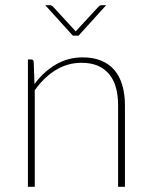

<svg xmlns="http://www.w3.org/2000/svg" viewBox="-20 -723 586 743"><path d="M88 0ZM88 0V-493H100.5Q110 -493 110.5 -483L113.5 -397.5Q148 -445 195.5 -473Q243 -501 300 -501Q341 -501 371.8 -488.2Q402.5 -475.5 422.8 -451.8Q443 -428 453.2 -393.5Q463.5 -359 463.5 -315.5V0H437V-315.5Q437 -354 428.5 -384.5Q420 -415 402.2 -436.2Q384.5 -457.5 358 -468.8Q331.5 -480 295.5 -480Q241.5 -480 195.5 -451.8Q149.5 -423.5 114.5 -373.5V0ZM155 -703H174Q176.5 -703 179.2 -701.5Q182 -700 184 -698.5L269 -606L273 -601.5L277 -606L362.5 -698.5Q367 -703 372.5 -703H391L284 -585H262Z"/></svg>

Font: Lato Thin
Style: Regular
Weight: 200
Designer: Lukasz Dziedzic
Foundry: tyPoland Lukasz Dziedzic
Version: Version 2.007; 2014-02-27